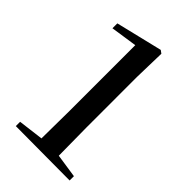

<svg xmlns="http://www.w3.org/2000/svg" viewBox="-224 -830 916 916"><g transform="rotate(45 234.0 -372.0)"><path d="M65 0 430 2V-27L310 -45L308 -233V-576L312 -735L297 -746L61 -689V-656L195 -676V-233L193 -45L65 -29Z"/></g></svg>

Font: Noto Serif HK SemiBold
Style: Regular
Weight: 600
Designer: Ryoko NISHIZUKA 西塚涼子 (kana & ideographs); Frank Grießhammer (Latin, Greek & Cyrillic); Wenlong ZHANG 张文龙 (bopomofo); San
Foundry: Adobe
Version: Version 2.001;hotconv 1.1.0;makeotfexe 2.6.0